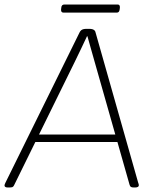

<svg xmlns="http://www.w3.org/2000/svg" viewBox="-38 -830 671 852"><path d="M-3 2Q-11 2 -14.5 -0.5Q-18 -3 -18 -7Q-18 -9 -17 -12Q-16 -15 -14 -19L315 -686Q318 -692 322 -695.5Q326 -699 332 -700.5Q338 -702 346 -702H357Q366 -702 371.5 -700.5Q377 -699 381 -695.5Q385 -692 386 -686L575 -20Q577 -16 577.5 -12.5Q578 -9 578 -7Q578 -3 573.5 -0.5Q569 2 561 2H557Q547 2 543 -0.5Q539 -3 537 -10L383 -552Q374 -583 366 -612Q358 -641 350 -669H348Q335 -641 321 -612Q307 -583 292 -552L24 -7Q21 -1 16.5 0.5Q12 2 1 2ZM101 -200V-233H500V-200ZM244 -774Q232 -774 233 -788L234 -796Q235 -810 248 -810H484Q495 -810 494 -796L493 -788Q492 -781 489 -777.5Q486 -774 480 -774Z"/></svg>

Font: Asap Thin
Style: Italic
Weight: 250
Italic angle: -6°
Designer: Pablo Cosgaya
Foundry: Omnibus-Type
Version: Version 3.001